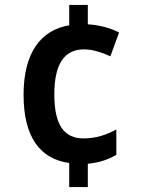

<svg xmlns="http://www.w3.org/2000/svg" viewBox="-20 -744 572 774"><path d="M334 -646V-724H259V-642C145 -623 75 -532 75 -362C75 -191 142 -103 259 -87V10H334V-84C380 -88 417 -101 449 -120V-222C409 -200 365 -186 317 -186C240 -186 199 -238 199 -363C199 -486 239 -545 319 -545C352 -545 390 -533 425 -517L460 -613C426 -631 381 -643 334 -646Z"/></svg>

Font: Noto Sans Myanmar UI SemiCondensed SemiBold
Style: Regular
Weight: 600
Width: 4
Designer: Monotype Design Team
Foundry: Monotype Imaging Inc.
Version: Version 2.103